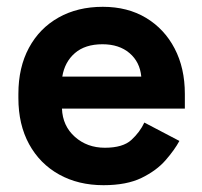

<svg xmlns="http://www.w3.org/2000/svg" viewBox="-20 -530 593 564"><path d="M34 -242V-254Q34 -332 65 -389.5Q96 -447 152 -478.5Q208 -510 282 -510Q355 -510 409 -477.5Q463 -445 493 -387.5Q523 -330 523 -254V-211H162Q164 -160 200 -128Q236 -96 288 -96Q341 -96 366 -119Q391 -142 404 -170L507 -116Q493 -90 466.5 -59.5Q440 -29 396 -7.5Q352 14 284 14Q210 14 153.5 -17.5Q97 -49 65.5 -106.5Q34 -164 34 -242ZM395 -305Q391 -348 360.5 -374Q330 -400 281 -400Q230 -400 200 -374Q170 -348 163 -305Z"/></svg>

Font: Space Grotesk Frontify
Style: Bold
Weight: 700
Designer: Florian Karsten
Version: Version 2.000